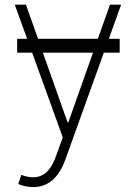

<svg xmlns="http://www.w3.org/2000/svg" viewBox="-20 -565 574 800"><path d="M478.7 -403.4V-345.5H412.6L251.4 102.3Q209.5 215.2 117.2 214.5Q100.9 214.5 84.9 210.9Q68.9 207.4 56.1 201.7L68.9 163.7Q119.7 182.9 155.4 165.1Q191.1 147.4 213.4 85.2L241.5 7.5L114 -345.5H51.5V-403.4H93L41.5 -545.5H88.1L138.5 -403.4H387.8L438.2 -545.5H484.7L433.6 -403.4ZM367.5 -345.5H158.7L261.4 -55.8H264.9Z"/></svg>

Font: Inter UI Extra Light
Style: Regular
Weight: 200
Designer: Rasmus Andersson
Foundry: rsms
Version: 3.2;8d6f07862